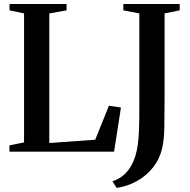

<svg xmlns="http://www.w3.org/2000/svg" viewBox="-20 -763 956 966"><path d="M27.5 0V-31.5L101 -46.5V-695.5L28 -711V-743H315V-711L228 -695.5V-43.5L459 -60L528 -231L588.5 -222L554 0ZM545.5 149Q572.5 140.5 594.8 123.8Q617 107 633.8 81.2Q650.5 55.5 661.5 20Q669 -4.5 673.2 -34.5Q677.5 -64.5 679.2 -107.8Q681 -151 681 -215.5V-695.5L600.5 -711V-743H884V-711L808 -695.5V-262.5Q808 -184 806.8 -121.2Q805.5 -58.5 796 -17.5Q783.5 37 750.2 79Q717 121 669.8 147.5Q622.5 174 567 182.5Z"/></svg>

Font: Merriweather 96pt SemiBold
Style: Regular
Weight: 600
Version: Version 2.100